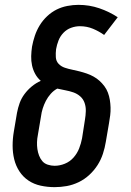

<svg xmlns="http://www.w3.org/2000/svg" viewBox="-20 -763 540 791"><path d="M205 8Q176 8 148 2Q120 -4 97.5 -19Q75 -34 60 -57Q45 -80 38.5 -107Q32 -134 32 -163Q32 -192 37 -221L50 -298Q54 -319 61 -338.5Q68 -358 81 -375.5Q94 -393 111 -407Q128 -421 148 -430Q134 -442 125 -458.5Q116 -475 112 -493.5Q108 -512 108.5 -531.5Q109 -551 112 -571Q116 -593 123.5 -615.5Q131 -638 143.5 -658.5Q156 -679 174 -696Q192 -713 213 -723.5Q234 -734 257.5 -738.5Q281 -743 303 -743Q348 -743 389 -729Q430 -715 465 -692L409 -619Q388 -634 363 -644.5Q338 -655 309 -655Q291 -655 273 -648.5Q255 -642 241.5 -628Q228 -614 221 -596Q214 -578 211 -560Q209 -544 210 -527.5Q211 -511 221.5 -500Q232 -489 247 -484Q262 -479 277 -476Q292 -473 307.5 -469Q323 -465 337.5 -460Q352 -455 365.5 -447.5Q379 -440 390 -430Q401 -420 410 -408Q419 -396 424.5 -381.5Q430 -367 432.5 -351.5Q435 -336 435.5 -320Q436 -304 434 -288Q432 -272 429 -255L416 -179Q412 -154 404 -129.5Q396 -105 382 -83Q368 -61 348 -42.5Q328 -24 304 -12.5Q280 -1 255 3.5Q230 8 205 8ZM205 -80Q226 -80 247 -88.5Q268 -97 283 -114Q298 -131 306 -151.5Q314 -172 318 -193L330 -270Q333 -288 333.5 -305.5Q334 -323 328.5 -339Q323 -355 310.5 -366Q298 -377 282 -382.5Q266 -388 249.5 -391Q233 -394 216 -398Q201 -390 189 -376.5Q177 -363 169 -347.5Q161 -332 156 -316Q151 -300 149 -284L136 -207Q133 -192 132.5 -177.5Q132 -163 134 -149Q136 -135 141 -122Q146 -109 154.5 -99Q163 -89 177 -84.5Q191 -80 205 -80Z"/></svg>

Font: Iosevka Curly Slab Semibold
Style: Italic
Weight: 600
Italic angle: -9°
Monospace: yes
Designer: Belleve Invis
Foundry: Belleve Invis
Version: Version 22.1.2; ttfautohint (v1.8.4)